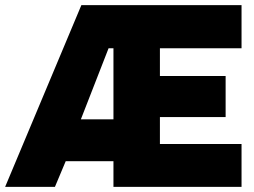

<svg xmlns="http://www.w3.org/2000/svg" viewBox="-27 -728 989 748"><path d="M-7 0 290 -708H914V-540H596V-432H852V-272H596V-167H914V0H415V-100H229L187 0ZM288 -263H415V-540H396Z"/></svg>

Font: Onest Black
Style: Regular
Weight: 900
Designer: Dmitri Voloshin, Andrey Kudryavtsev
Foundry: Dmitri Voloshin, Andrey Kudryavtsev
Version: Version 1.000;gftools[0.9.33]